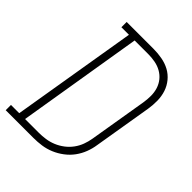

<svg xmlns="http://www.w3.org/2000/svg" viewBox="-244 -844 954 954"><g transform="rotate(45 233.0 -367.5)"><path d="M-34 0V-37H24L134 -698H81V-735H270Q300 -735 330 -729.5Q360 -724 385 -710.5Q410 -697 428.5 -674.5Q447 -652 456 -624.5Q465 -597 465.5 -566.5Q466 -536 461 -505L410 -199Q406 -171 395.5 -143.5Q385 -116 367.5 -92Q350 -68 325.5 -49.5Q301 -31 273.5 -19.5Q246 -8 217.5 -4Q189 0 161 0ZM65 -37H161Q185 -37 209 -40.5Q233 -44 256 -53.5Q279 -63 299.5 -78.5Q320 -94 335 -114.5Q350 -135 358.5 -158Q367 -181 371 -205L422 -511Q426 -536 426 -560.5Q426 -585 419 -607.5Q412 -630 397.5 -648Q383 -666 362.5 -677.5Q342 -689 318 -693.5Q294 -698 270 -698H174Z"/></g></svg>

Font: Iosevka Slab XLtObl
Style: Regular
Weight: 200
Italic angle: -9°
Monospace: yes
Designer: Belleve Invis
Foundry: Belleve Invis
Version: Version 11.1.1; ttfautohint (v1.8.3)